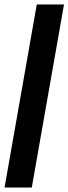

<svg xmlns="http://www.w3.org/2000/svg" viewBox="-38 -731 308 864"><path d="M-17.5 113H105L250 -711H127.5Z"/></svg>

Font: Anybody ExtraExpanded Medium
Style: Italic
Weight: 500
Width: 8
Italic angle: -10°
Version: Version 1.113;gftools[0.9.25]